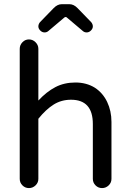

<svg xmlns="http://www.w3.org/2000/svg" viewBox="-20 -911 635 936"><path d="M167 -782.2Q167 -793 174.8 -802.7L241.2 -871.1Q259.8 -890.6 281.2 -890.6H318.4Q339.8 -890.6 358.4 -871.1L424.8 -802.7Q432.6 -793 432.6 -782.2Q432.6 -771.5 423.3 -762.2Q414.1 -752.9 402.3 -752.9Q391.6 -752.9 383.8 -759.8L307.6 -824.2Q304.7 -828.1 299.8 -828.1Q295.9 -828.1 292 -824.2L215.8 -759.8Q208 -752.9 197.3 -752.9Q185.5 -752.9 176.3 -762.2Q167 -771.5 167 -782.2ZM76.2 -39.1V-672.9Q76.2 -691.4 89.4 -705.1Q102.5 -718.8 121.1 -718.8Q139.6 -718.8 153.3 -705.1Q167 -691.4 167 -672.9V-420.9Q207 -463.9 250 -486.3Q293 -508.8 347.7 -508.8Q401.4 -508.8 442.4 -483.4Q481.4 -458 502.4 -414.1Q523.4 -370.1 523.4 -316.4V-39.1Q523.4 -20.5 509.8 -7.3Q496.1 5.9 477.5 5.9Q459 5.9 445.8 -7.3Q432.6 -20.5 432.6 -39.1V-306.6Q432.6 -424.8 326.2 -424.8Q279.3 -424.8 241.7 -401.4Q204.1 -377.9 167 -332V-39.1Q167 -20.5 153.3 -7.3Q139.6 5.9 121.1 5.9Q102.5 5.9 89.4 -7.3Q76.2 -20.5 76.2 -39.1Z"/></svg>

Font: jf-openhuninn-1.1
Style: Regular
Weight: 400
Designer: [Kosugi Maru]
      Designed by Motoya company      

      [Varela Round]
      Joe Prince(Latin component); Avraham Co
Foundry: justfont CO.,LTD.
Version: 1.1